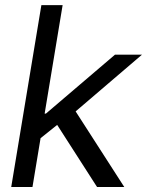

<svg xmlns="http://www.w3.org/2000/svg" viewBox="-20 -748 588 768"><path d="M136.2 -190.4 153.3 -293.5H163.6L439.9 -529.3H547.9L254.4 -278.3H246.1ZM24.9 0 145.5 -727.5H230.5L109.9 0ZM368.2 0 201.7 -259.3 272 -318.8 477.1 0Z"/></svg>

Font: Inter 24pt
Style: Italic
Weight: 400
Italic angle: -9.3988°
Designer: Rasmus Andersson
Foundry: rsms
Version: Version 4.001;git-66647c0bb